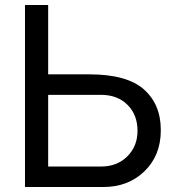

<svg xmlns="http://www.w3.org/2000/svg" viewBox="-20 -749 704 769"><path d="M172.9 -82H384.8Q449.2 -82 490.2 -123Q530.8 -163.6 530.8 -225.1Q530.8 -289.1 490.7 -329.1Q450.7 -369.1 384.8 -369.1H172.9ZM624 -226.1Q624 -127 559.1 -63.5Q494.1 0 394 0H80.1V-729H172.9V-451.2H337.9Q488.3 -451.2 556.2 -391.1Q624 -331.1 624 -229Z"/></svg>

Font: Miedinger*
Style: Book
Weight: 400
Version: Version 001.000